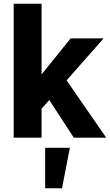

<svg xmlns="http://www.w3.org/2000/svg" viewBox="-20 -735 587 1025"><path d="M191 -142V-324L357 -530H533ZM53 0V-715H202V0ZM374 0 219 -238 310 -343 547 0ZM221 270V54H353L311 270Z"/></svg>

Font: Radio Canada Big
Style: Regular
Weight: 400
Designer: Étienne Aubert Bonn
Foundry: Coppers and Brasses
Version: Version 1.001